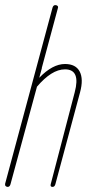

<svg xmlns="http://www.w3.org/2000/svg" viewBox="-21 -733 349 753"><path d="M9 0Q5 0 1.5 -3Q-2 -6 -1 -12L185 -703Q188 -713 196 -713Q201 -713 204.5 -710Q208 -707 206 -701L143 -467V-465L133 -428Q185 -482 234 -482Q276 -482 291.5 -452.5Q307 -423 293 -371L196 -10Q193 0 185 0Q175 0 178 -11L272 -371Q296 -461 234 -461Q207 -461 179.5 -443.5Q152 -426 124 -393L20 -10Q17 0 9 0Z"/></svg>

Font: Zen Loop
Style: Italic
Weight: 400
Italic angle: -15°
Designer: Yoshimichi Ohira
Foundry: A-1 Corp ZenFonts
Version: Version 1.000; ttfautohint (v1.8.3)